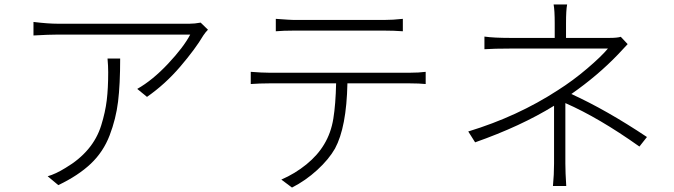

<svg xmlns="http://www.w3.org/2000/svg" viewBox="-20 -809 3040 866"><path d="M465 -545H522Q522 -428 512.5 -350.5Q503 -273 474.5 -198.5Q446 -124 389.5 -70.5Q333 -17 243 26L195 -14Q231 -24 276 -52Q337 -88 377.5 -136Q418 -184 436.5 -243.5Q455 -303 461.5 -357Q468 -411 468 -483Q468 -512 465 -545ZM885 -707 918 -675Q907 -664 897 -649Q861 -588 793 -508.5Q725 -429 643 -372L599 -408Q668 -447 738 -521.5Q808 -596 838 -653H240Q201 -653 131 -649V-710Q197 -702 240 -702H835Q858 -702 885 -707Z M1712 -671H1307Q1258 -671 1224 -668V-724Q1292 -719 1305 -719H1712Q1752 -719 1797 -724V-668Q1756 -671 1712 -671ZM1193 -481H1830Q1869 -481 1900 -485V-430Q1870 -433 1830 -433H1547Q1543 -235 1491 -139Q1463 -90 1410.5 -42Q1358 6 1297 37L1249 1Q1311 -26 1362 -67.5Q1413 -109 1442 -158Q1473 -209 1483.5 -274Q1494 -339 1496 -433H1193Q1152 -433 1111 -430V-485Q1163 -481 1193 -481Z M2898 -191 2864 -148Q2681 -278 2530 -344V-71Q2530 -32 2534 30H2474Q2479 -22 2479 -71V-332Q2330 -240 2123 -167L2092 -216Q2315 -284 2496 -402Q2564 -445 2628 -499.5Q2692 -554 2722 -590H2282Q2208 -590 2165 -587V-644Q2207 -638 2282 -638H2482V-704Q2482 -763 2477 -789H2538Q2533 -763 2533 -704V-638H2729Q2764 -638 2780 -643L2811 -610Q2810 -609 2768 -564Q2676 -468 2557 -385Q2715 -313 2898 -191Z"/></svg>

Font: Noto Sans Korean Light
Style: Regular
Weight: 300
Designer: Ryoko NISHIZUKA  (kana & ideographs); Paul D. Hunt (Latin, Greek & Cyrillic); Wenlong ZHANG  (bopomofo); Sandoll Communi
Foundry: Adobe Systems Incorporated
Version: Version 1.000;PS 1;hotconv 1.0.78;makeotf.lib2.5.61930